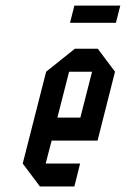

<svg xmlns="http://www.w3.org/2000/svg" viewBox="-20 -677 457 697"><path d="M270.8 -83.3 250 0H125L62.5 -83.3L147.5 -416.7L251.7 -500H335L397.5 -416.7L334.2 -166.7H167.5L145.8 -83.3ZM188.3 -250H271.7L314.2 -416.7H230.8ZM234.2 -594.2 250 -656.7H416.7L400.8 -594.2Z"/></svg>

Font: Yulong
Style: Italic
Weight: 400
Italic angle: -14.25°
Designer: GGBotNet
Foundry: f0n7.com
Version: 1.00